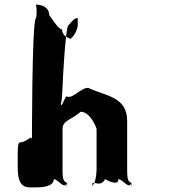

<svg xmlns="http://www.w3.org/2000/svg" viewBox="-20 -815 740 835"><path d="M134 0C156 0 214 -1 214 -36C231 -36 260 9 269 -17C269 -17 272 17 272 -18C262 -28 252 -21 252 -74V-254C252 -292 291 -294 331 -329C374 -329 400 -257 400 -254V-74C400 -56 390 8 380 -18C380 -18 382 18 382 -17C391 -26 419 -1 437 -36C437 -36 495 -1 495 -36C512 -36 541 9 550 -17C550 -17 552 17 552 -18C542 -28 533 -21 533 -74V-290C533 -397 434 -398 364 -433C329 -433 296 -382 269 -396C259 -388 247 -339 243 -366C243 -366 245 -330 245 -365C249 -373 252 -426 252 -438C252 -451 265 -705 278 -705C292 -723 308 -739 318 -736V-701C309 -657 282 -645 286 -645C308 -645 250 -646 250 -687C233 -687 203 -740 194 -749C194 -785 160 -795 136 -795C139 -785 142 -756 136 -735C118 -726 119 -153 119 -202C119 -232 108 -207 77 -197C55 -197 57 -192 57 -88C57 8 95 0 134 0Z"/></svg>

Font: Hussar Przerywany
Style: Regular
Weight: 400
Foundry: Cannot Into Space Fonts
Version: Version 0.982